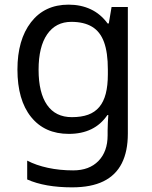

<svg xmlns="http://www.w3.org/2000/svg" viewBox="-20 -566 655 826"><path d="M275 -546Q328 -546 370.5 -526Q413 -506 443 -465H448L460 -536H530V9Q530 85 504 136.5Q478 188 425 214Q372 240 290 240Q232 240 183.5 231.5Q135 223 97 206V125Q135 145 186 156Q237 167 295 167Q364 167 403.5 126.5Q443 86 443 16V-5Q443 -17 444 -39.5Q445 -62 446 -71H442Q414 -30 372.5 -10Q331 10 276 10Q172 10 113.5 -63Q55 -136 55 -267Q55 -395 113.5 -470.5Q172 -546 275 -546ZM287 -472Q220 -472 183 -418.5Q146 -365 146 -266Q146 -167 182.5 -114.5Q219 -62 289 -62Q330 -62 359 -72.5Q388 -83 407 -105.5Q426 -128 435 -163Q444 -198 444 -246V-267Q444 -340 427.5 -385Q411 -430 376 -451Q341 -472 287 -472Z"/></svg>

Font: malayalam115
Style: Regular
Weight: 400
Designer: Jelle Bosma - Monotype Design Team
Foundry: Monotype Imaging Inc.
Version: Version 2.103